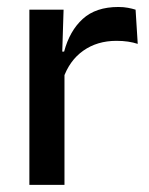

<svg xmlns="http://www.w3.org/2000/svg" viewBox="-20 -516 417 536"><path d="M156 -295.5 135 -372H159Q174.5 -430 211 -463.2Q247.5 -496.5 310.5 -496.5Q325.5 -496.5 337.2 -494.2Q349 -492 358.5 -489L364.5 -393.5Q352.5 -397.5 337.5 -399.8Q322.5 -402 305 -402Q251.5 -402 212.5 -374.5Q173.5 -347 156 -295.5ZM160 0H62V-489H157.5L153 -346.5L160 -339.5Z"/></svg>

Font: Anek Devanagari Medium
Style: Regular
Weight: 500
Designer: Kailash Malviya (Devanagari) & Yesha Goshar (Latin)
Foundry: Ek Type
Version: Version 1.003